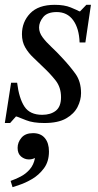

<svg xmlns="http://www.w3.org/2000/svg" viewBox="-20 -499 407 796"><path d="M164 11Q117 11 88.5 -0.5Q60 -12 49 -16H46L22 11H0L26 -156H51Q59 -91 81.5 -57Q104 -23 155 -23Q190 -23 211.5 -40Q233 -57 233 -96Q233 -137 210.5 -165.5Q188 -194 159 -221Q139 -241 118.5 -260Q98 -279 84.5 -302.5Q71 -326 71 -357Q71 -408 105 -443.5Q139 -479 207 -479Q247 -479 273.5 -468Q300 -457 309 -452H312L338 -479H357L334 -323H310Q308 -381 283.5 -415Q259 -449 215 -449Q176 -449 159 -428Q142 -407 142 -385Q142 -364 156.5 -344.5Q171 -325 193 -304.5Q215 -284 237 -260Q269 -226 292.5 -193.5Q316 -161 316 -113Q316 -84 301.5 -55.5Q287 -27 254 -8Q221 11 164 11ZM32 277 24 251Q44 244 65.5 233Q87 222 103.5 203Q120 184 125 156Q113 162 100 162Q82 162 67.5 150Q53 138 53 114Q53 91 69 72Q85 53 117 53Q149 53 166 73.5Q183 94 183 129Q183 171 162 199Q141 227 112.5 243.5Q84 260 60.5 267.5Q37 275 32 277Z"/></svg>

Font: STIX Two Text
Style: Italic
Weight: 400
Italic angle: -12°
Designer: Ross Mills, John Hudson & Paul Hanslow, Tiro Typeworks Ltd; with prior portions MicroPress Inc. and Coen Hoffman, Elsevi
Foundry: Tiro Typeworks Ltd
Version: Version 2.13 b171